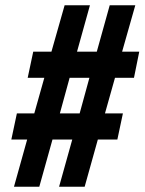

<svg xmlns="http://www.w3.org/2000/svg" viewBox="-20 -708 548 728"><path d="M33 0 83 -179H23L44 -278H110L148 -413H85L106 -512H175L225 -688H321L272 -512H347L396 -688H493L443 -512H508L488 -413H416L378 -278H446L425 -179H351L301 0H204L254 -179H179L129 0ZM207 -278H282L319 -413H244Z"/></svg>

Font: Saira ExtraCondensed Black
Style: Italic
Weight: 900
Width: 2
Italic angle: -12°
Designer: Hector Gatti with collaboration of the Omnibus-Type team
Foundry: Omnibus-Type
Version: Version 1.101